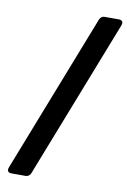

<svg xmlns="http://www.w3.org/2000/svg" viewBox="-99 -794 687 1037"><g transform="rotate(10 244.0 -275.0)"><path d="M21 154C8 186 38 185 41 185H119C129 185 141 177 145 166L485 -704C498 -736 468 -735 465 -735H387C377 -735 365 -727 361 -716Z"/></g></svg>

Font: Falling Sky
Style: BlkObl
Weight: 900
Designer: Paul D. Hunt
Foundry: Adobe Systems Incorporated
Version: Version 1.02